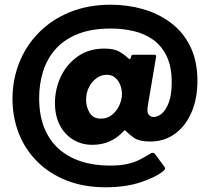

<svg xmlns="http://www.w3.org/2000/svg" viewBox="-20 -681 874 814"><path d="M670 46Q639 71 575.5 92Q512 113 428 113Q335 113 262 84Q189 55 137.5 3.5Q86 -48 59.5 -116Q33 -184 33 -262Q33 -343 61.5 -415Q90 -487 144.5 -542.5Q199 -598 276 -629.5Q353 -661 450 -661Q520 -661 585.5 -642.5Q651 -624 703.5 -585Q756 -546 786.5 -484.5Q817 -423 817 -338Q817 -263 792 -205Q767 -147 722 -114Q677 -81 617 -81Q570 -81 547 -97.5Q524 -114 515 -124Q511 -129 509 -128.5Q507 -128 502 -123Q480 -98 446.5 -82.5Q413 -67 372 -67Q326 -67 290 -89Q254 -111 233.5 -150.5Q213 -190 213 -244Q213 -304 238 -356.5Q263 -409 310 -442Q357 -475 422 -475Q464 -475 486 -462Q508 -449 525 -433Q528 -430 531 -431Q534 -432 535 -437L536 -442Q537 -449 547 -449H634Q643 -449 642 -441L607 -235Q602 -206 610 -195.5Q618 -185 631 -185Q649 -185 666.5 -200Q684 -215 696 -247.5Q708 -280 708 -332Q708 -398 687 -442Q666 -486 630 -512Q594 -538 547.5 -549Q501 -560 450 -560Q367 -560 309 -536.5Q251 -513 215 -472Q179 -431 162.5 -378Q146 -325 146 -265Q146 -193 167.5 -139.5Q189 -86 228.5 -50.5Q268 -15 323 3Q378 21 445 21Q489 21 518.5 14.5Q548 8 571 -3.5Q594 -15 616 -29Q630 -38 637 -28L677 26Q682 32 679 36.5Q676 41 670 46ZM345 -258Q345 -228 360 -203Q375 -178 408 -178Q434 -178 454 -193.5Q474 -209 485.5 -233.5Q497 -258 497 -283Q497 -303 489.5 -321.5Q482 -340 468 -352Q454 -364 432 -364Q410 -364 390 -350Q370 -336 357.5 -312Q345 -288 345 -258Z"/></svg>

Font: Libre Franklin Thin Black
Style: Regular
Weight: 900
Version: Version 3.000